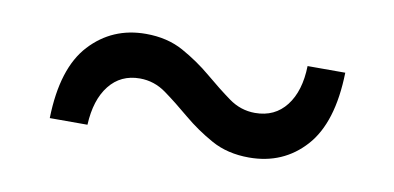

<svg xmlns="http://www.w3.org/2000/svg" viewBox="-34 -508 649 316"><g transform="rotate(10 291.0 -350.5)"><path d="M392 -265Q356 -265 329 -280Q302 -295 279.5 -314Q257 -333 237 -347.5Q217 -362 193 -362Q161 -362 142 -338Q123 -314 121 -272H58Q60 -356 97 -396Q134 -436 190 -436Q226 -436 253 -421Q280 -406 302.5 -387Q325 -368 345 -353.5Q365 -339 389 -339Q422 -339 441 -363.5Q460 -388 461 -430H524Q522 -346 485.5 -305.5Q449 -265 392 -265Z"/></g></svg>

Font: Montserrat Thin Medium
Style: Regular
Weight: 500
Version: Version 9.000